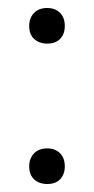

<svg xmlns="http://www.w3.org/2000/svg" viewBox="-20 -451 235 480"><path d="M98 -431Q118 -431 130 -419Q142 -407 142 -386Q142 -366 130.5 -354Q119 -342 98 -342Q78 -342 65.5 -353.5Q53 -365 53 -386Q53 -406 65 -418.5Q77 -431 98 -431ZM98 -80Q118 -80 130 -68Q142 -56 142 -35Q142 -15 130.5 -3Q119 9 98 9Q78 9 65.5 -2.5Q53 -14 53 -35Q53 -55 65 -67.5Q77 -80 98 -80Z"/></svg>

Font: Foglihten068fMac
Style: Regular
Weight: 500
Designer: gluk (gluksza@wp.pl)
Foundry: gluk (gluksza@wp.pl)
Version: Version 0.68